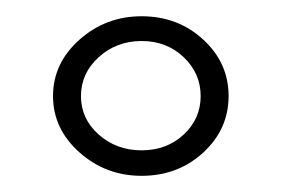

<svg xmlns="http://www.w3.org/2000/svg" viewBox="-20 -641 345 235"><path d="M153.3 -425.8Q109.4 -425.8 77.1 -454.6Q44.9 -483.4 44.9 -523.4Q44.9 -563.5 77.1 -592.3Q109.4 -621.1 153.3 -621.1Q197.8 -621.1 228.8 -592.5Q259.8 -564 259.8 -523.4Q259.8 -482.9 228.8 -454.3Q197.8 -425.8 153.3 -425.8ZM100.8 -476.3Q122.6 -457 153.3 -457Q184.1 -457 204.8 -476.3Q225.6 -495.6 225.6 -523.4Q225.6 -551.3 204.8 -571Q184.1 -590.8 153.3 -590.8Q122.6 -590.8 100.8 -571Q79.1 -551.3 79.1 -523.4Q79.1 -495.6 100.8 -476.3Z"/></svg>

Font: Comprehension SemiBold
Style: Regular
Weight: 600
Designer: Alfredo Marco Pradil
Foundry: Alfredo Marco Pradil
Version: 1.0